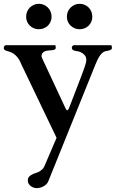

<svg xmlns="http://www.w3.org/2000/svg" viewBox="-32 -687 621 1010"><path d="M161.6 302.7Q152.8 302.7 144.5 299.8Q136.2 296.9 129.4 291.5Q122.6 286.1 118.4 279.1Q114.3 272 114.3 263.2Q114.3 249.5 121.3 242.2Q128.4 234.9 138.7 230Q148.9 225.1 160.2 221.7Q171.4 218.3 179.2 212.4Q184.6 208.5 190.7 203.4Q196.8 198.2 201.7 187L265.6 38.1L78.6 -352.1Q70.3 -374.5 54.7 -391.4Q39.1 -408.2 16.6 -415.5Q13.2 -416.5 8.3 -417.7Q3.4 -418.9 -1.2 -420.9Q-5.9 -422.9 -9 -426Q-12.2 -429.2 -12.2 -434.6Q-12.2 -439.5 -9.3 -444.3Q-6.3 -449.2 -0.5 -449.2H257.3Q260.3 -449.2 260.7 -443.4Q261.2 -437.5 261.2 -436Q261.2 -429.2 255.6 -426.5Q250 -423.8 241.7 -422.9Q233.4 -421.9 223.9 -421.4Q214.4 -420.9 206.1 -418Q197.8 -415 192.1 -408.7Q186.5 -402.3 186.5 -389.6Q186.5 -388.2 188.7 -383.5Q190.9 -378.9 190.9 -377.9L312 -118.7Q313 -116.2 315.7 -111.6Q318.4 -106.9 321.8 -106.9Q323.7 -106.9 325.7 -109.1Q327.6 -111.3 329.1 -114.3Q330.6 -117.2 331.5 -119.9Q332.5 -122.6 333 -123.5Q355.5 -181.2 370.8 -221.2Q386.2 -261.2 396.2 -287.6Q406.2 -314 411.4 -328.9Q416.5 -343.8 418.7 -351.8Q420.9 -359.9 421.4 -363.5Q421.9 -367.2 421.9 -370.6Q422.9 -387.7 411.6 -398.9Q400.4 -410.2 384.8 -415.5Q380.4 -417 373.8 -417.7Q367.2 -418.5 361.1 -420.2Q355 -421.9 350.3 -425.5Q345.7 -429.2 345.7 -436Q345.7 -439.9 349.1 -444.6Q352.5 -449.2 356.4 -449.2H551.3Q555.2 -449.2 555.9 -443.6Q556.6 -438 556.6 -435.5Q556.6 -432.1 555.7 -429.7Q554.7 -427.2 551 -425.3Q547.4 -423.3 540.8 -421.4Q534.2 -419.4 523.4 -417.5Q513.2 -415.5 504.9 -407.5Q496.6 -399.4 490 -388.9Q483.4 -378.4 478.3 -366.7Q473.1 -355 469.2 -345.7L221.7 267.6Q217.8 276.9 210.4 283.4Q203.1 290 194.3 294.4Q185.5 298.8 176.8 300.8Q168 302.7 161.6 302.7ZM172.4 -533.2Q158.2 -533.2 146 -538.3Q133.8 -543.5 124.8 -552.2Q115.7 -561 110.6 -573Q105.5 -585 105.5 -599.1Q105.5 -613.3 110.6 -625.7Q115.7 -638.2 124.8 -647.2Q133.8 -656.2 146 -661.6Q158.2 -667 172.4 -667Q186.5 -667 198.7 -661.6Q210.9 -656.2 220 -647.2Q229 -638.2 234.1 -625.7Q239.3 -613.3 239.3 -599.1Q239.3 -585 234.1 -573Q229 -561 220 -552.2Q210.9 -543.5 198.7 -538.3Q186.5 -533.2 172.4 -533.2ZM386.7 -533.2Q372.6 -533.2 360.6 -538.3Q348.6 -543.5 339.4 -552.2Q330.1 -561 325 -573Q319.8 -585 319.8 -599.1Q319.8 -613.3 325 -625.7Q330.1 -638.2 339.4 -647.2Q348.6 -656.2 360.6 -661.6Q372.6 -667 386.7 -667Q401.4 -667 413.6 -661.6Q425.8 -656.2 434.6 -647.2Q443.4 -638.2 448.5 -625.7Q453.6 -613.3 453.6 -599.1Q453.6 -585 448.5 -573Q443.4 -561 434.6 -552.2Q425.8 -543.5 413.6 -538.3Q401.4 -533.2 386.7 -533.2Z"/></svg>

Font: Cardo
Style: Bold
Weight: 700
Designer: David J. Perry
Foundry: David J. Perry
Version: Version 1.0011